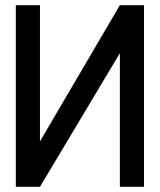

<svg xmlns="http://www.w3.org/2000/svg" viewBox="-20 -720 618 740"><path d="M41 -700V0H134L442 -515V0H535V-700H442L134 -175V-700Z"/></svg>

Font: Advent Pro SemiBold
Style: Regular
Weight: 600
Designer: VivaRado, Andreas Kalpakidis
Foundry: VivaRado, Andreas Kalpakidis
Version: Version 3.000